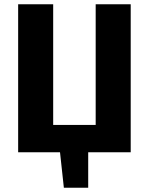

<svg xmlns="http://www.w3.org/2000/svg" viewBox="-20 -713 697 899"><path d="M592 -693V0H393V166H279L261 0H65V-693H229V-128H428V-693Z"/></svg>

Font: FiraGO
Style: Bold
Weight: 700
Designer: bBox Type
Foundry: bBox Type GmbH
Version: Version 1.001;PS 001.001;hotconv 1.0.88;makeotf.lib2.5.64775